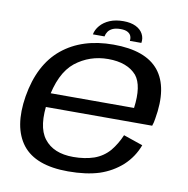

<svg xmlns="http://www.w3.org/2000/svg" viewBox="-80 -787 854 870"><g transform="rotate(10 347.0 -352.0)"><path d="M289 5 301 -63.5Q209.5 -63.5 167 -119Q124 -174 144 -296.5Q165 -424.5 230 -476.5Q295.5 -528 381 -528Q469 -528 512 -479Q548 -434 534 -330H138.5L127 -265H629Q634.5 -280.5 637 -298.5Q663 -445.5 602.5 -521Q541.5 -596.5 393 -596.5Q249.5 -596.5 157.5 -521.5Q66 -446.5 41 -296.5Q17.5 -152 78.5 -73Q139.5 5 289 5ZM301 -63.5 289 5Q372 5 432 -14Q491 -33.5 536 -74Q579.5 -114.5 600 -170L511 -200.5Q493.5 -159 466.5 -126Q438 -93 396.5 -78Q353.5 -63.5 301 -63.5ZM419 -709Q383 -709 356.2 -697.8Q329.5 -686.5 313 -667.2Q296.5 -648 292.5 -626H346Q348 -638 355.2 -648.5Q362.5 -659 376.2 -665.2Q390 -671.5 412.5 -671.5Q433 -671.5 444.5 -665.2Q456 -659 460.2 -648.8Q464.5 -638.5 462.5 -626H515.5Q519.5 -648 509.2 -667.2Q499 -686.5 476 -697.8Q453 -709 419 -709Z"/></g></svg>

Font: Anybody SemiExpanded
Style: Italic
Weight: 400
Width: 6
Italic angle: -10°
Version: Version 1.113;gftools[0.9.25]